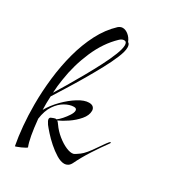

<svg xmlns="http://www.w3.org/2000/svg" viewBox="-202 -909 892 1016"><g transform="rotate(30 244.5 -401.0)"><path d="M59 13Q49 -40 43.5 -101.5Q38 -163 38 -230Q38 -310 47.5 -392.5Q57 -475 77.5 -551.5Q98 -628 131.5 -693Q165 -758 214 -804Q227 -815 241 -815Q258 -815 275.5 -801Q293 -787 302 -764Q314 -758 314 -736Q314 -713 297.5 -673Q281 -633 254.5 -584Q228 -535 198 -484Q168 -433 139.5 -387.5Q111 -342 91 -310Q90 -289 89.5 -268Q89 -247 90 -227Q112 -266 147 -301.5Q182 -337 219 -360Q256 -383 284 -383Q302 -383 310.5 -374.5Q319 -366 319 -353Q319 -325 295.5 -297.5Q272 -270 241 -249Q210 -228 185 -217Q191 -213 199 -201Q219 -172 247.5 -149Q276 -126 303 -114.5Q330 -103 347 -107Q355 -109 380 -127.5Q405 -146 441 -200Q451 -214 460.5 -228Q470 -242 480 -254Q485 -260 488 -258Q491 -256 487 -251Q456 -209 424 -159.5Q392 -110 369 -62Q362 -49 352 -43Q342 -37 331 -37Q309 -37 282 -53.5Q255 -70 229 -93Q203 -116 183 -138.5Q163 -161 154 -173Q141 -192 141 -201Q141 -209 147.5 -212.5Q154 -216 161 -218Q166 -219 169.5 -220.5Q173 -222 178 -220Q190 -228 205 -245Q220 -262 231.5 -280Q243 -298 243 -310Q243 -324 226 -324Q201 -324 172.5 -308Q144 -292 122 -259.5Q100 -227 93 -175Q104 -61 122 -17Q123 -15 113.5 -9.5Q104 -4 91.5 1.5Q79 7 69 10.5Q59 14 59 13ZM92 -333Q110 -362 135.5 -405Q161 -448 189 -497.5Q217 -547 241.5 -594.5Q266 -642 281 -680.5Q296 -719 296 -740Q296 -762 280 -762Q266 -762 253 -749Q192 -691 153.5 -602Q115 -513 101 -418Q94 -375 92 -333Z"/></g></svg>

Font: Festive
Style: Regular
Weight: 400
Designer: Robert E. Leuschke
Foundry: Robert E. Leuschke
Version: Version 1.101; ttfautohint (v1.8.3)